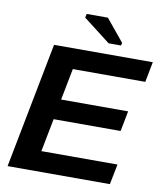

<svg xmlns="http://www.w3.org/2000/svg" viewBox="-95 -960 881 1036"><g transform="rotate(10 346.0 -441.5)"><path d="M600.1 -111.3 578.1 0H17.6L150.9 -688H691.9L670.4 -576.7H273.4L239.7 -403.8H606.9L585.4 -292.5H218.3L183.1 -111.3ZM510.7 -762.2 507.3 -747.1H439.5L291 -861.8L295.4 -882.8H411.6Z"/></g></svg>

Font: Arimo
Style: Bold Italic
Weight: 700
Italic angle: -12°
Designer: Steve Matteson
Foundry: Monotype Imaging Inc.
Version: Version 1.33